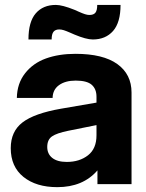

<svg xmlns="http://www.w3.org/2000/svg" viewBox="-20 -752 595 784"><path d="M377.9 0V-56.2Q318.8 12.2 213.9 12.2Q127.9 12.2 75.9 -29.5Q23.9 -71.3 23.9 -147Q23.9 -215.3 72 -252.2Q120.1 -289.1 229 -308.1L374 -333V-356.9Q374 -388.7 354.5 -405.8Q335 -422.9 289.1 -422.9Q246.6 -422.9 220.9 -404.3Q195.3 -385.7 194.8 -352.1H48.8Q49.8 -411.1 82.3 -452.6Q114.7 -494.1 167.5 -513.2Q220.2 -532.2 288.1 -532.2Q400.9 -532.2 459 -490.5Q517.1 -448.7 517.1 -374V0ZM96.2 -590.8Q96.2 -663.1 126 -697.5Q155.8 -731.9 208 -731.9Q234.4 -731.9 284.2 -711.9Q286.6 -710.9 301.8 -704.1Q316.9 -697.3 326.9 -694.1Q336.9 -690.9 345.2 -690.9Q362.3 -690.9 369.6 -700.2Q377 -709.5 377 -731.9H472.2Q472.2 -660.2 441.7 -625.5Q411.1 -590.8 358.9 -590.8Q332 -590.8 284.2 -610.8Q283.2 -611.3 266.8 -618.4Q250.5 -625.5 240.5 -628.7Q230.5 -631.8 222.2 -631.8Q206.1 -631.8 198.5 -622.3Q190.9 -612.8 190.9 -590.8ZM172.9 -151.9Q172.9 -123.5 193.4 -107.2Q213.9 -90.8 252.9 -90.8Q304.7 -90.8 339.4 -117.9Q374 -145 374 -199.2V-241.2L257.8 -217.8Q211.9 -208.5 192.4 -195.1Q172.9 -181.6 172.9 -151.9Z"/></svg>

Font: Aspekta 400
Style: Bold
Weight: 700
Designer: Ivo Dolenc
Version: Version 2.000